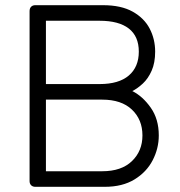

<svg xmlns="http://www.w3.org/2000/svg" viewBox="-20 -720 693 740"><path d="M116 0Q106 0 100 -6Q94 -12 94 -22V-677Q94 -688 100 -694Q106 -700 116 -700H377Q447 -700 491.5 -675Q536 -650 557 -609.5Q578 -569 578 -521Q578 -478 564.5 -447.5Q551 -417 530.5 -398Q510 -379 490 -369Q530 -349 561 -305Q592 -261 592 -198Q592 -148 568.5 -102.5Q545 -57 498.5 -28.5Q452 0 384 0ZM157 -60H374Q448 -60 488.5 -99Q529 -138 529 -198Q529 -259 488.5 -297.5Q448 -336 374 -336H157ZM157 -396H364Q438 -396 476.5 -429Q515 -462 515 -521Q515 -580 476.5 -610Q438 -640 364 -640H157Z"/></svg>

Font: Rubik Light Light
Style: Regular
Weight: 300
Version: Version 2.101